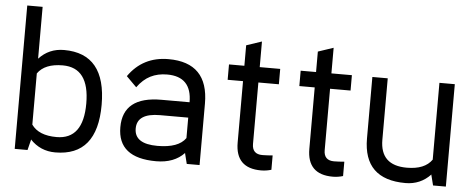

<svg xmlns="http://www.w3.org/2000/svg" viewBox="-47 -798 2248 912"><g transform="rotate(5 1076.5 -342.0)"><path d="M122.1 -683.6V-436.5Q169.9 -488.3 241.7 -488.3Q441.9 -488.3 441.9 -244.1Q441.9 0 241.7 0Q170.4 0 122.1 -51.3V-48.8L109.9 0H48.8V-683.6ZM241.7 -415Q156.2 -415 122.1 -366.2V-122.1Q156.2 -73.2 241.7 -73.2Q368.7 -73.2 368.7 -244.1Q368.7 -415 241.7 -415Z M739.7 -488.3Q930.2 -488.3 930.2 -293V0H869.1L856.9 -48.8V-51.3Q808.6 0 722.7 0Q539.6 0 539.6 -146.5Q539.6 -293 722.7 -293H856.9Q856.9 -415 739.7 -415Q695.3 -415 660.4 -397.5Q625.5 -379.9 598.1 -341.8L549.3 -390.6Q617.7 -488.3 739.7 -488.3ZM722.7 -219.7Q612.8 -219.7 612.8 -146.5Q612.8 -73.2 722.7 -73.2Q822.8 -73.2 856.9 -122.1V-219.7Z M1101.1 -488.3V-585.9L1174.3 -610.4V-488.3H1272V-415H1174.3V-122.1Q1174.3 -73.2 1223.1 -73.2Q1235.4 -73.2 1247.6 -74Q1259.8 -74.7 1272 -75.7V-7.3Q1247.6 0 1223.1 0Q1101.1 0 1101.1 -122.1V-415H1027.8V-488.3Z M1442.9 -488.3V-585.9L1516.1 -610.4V-488.3H1613.8V-415H1516.1V-122.1Q1516.1 -73.2 1564.9 -73.2Q1577.1 -73.2 1589.4 -74Q1601.6 -74.7 1613.8 -75.7V-7.3Q1589.4 0 1564.9 0Q1442.9 0 1442.9 -122.1V-415H1369.6V-488.3Z M1911.6 0Q1711.4 0 1711.4 -195.3V-488.3H1784.7V-195.3Q1784.7 -73.2 1911.6 -73.2Q1997.1 -73.2 2031.2 -122.1V-488.3H2104.5V0H2043.5L2031.2 -48.8V-51.3Q1982.9 0 1911.6 0Z"/></g></svg>

Font: Sanitrixie
Style: Regular
Weight: 400
Designer: Jayvee D. Enaguas (Grand Chaos)
Version: Version 1.1 - 6/9/2013